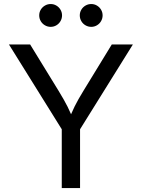

<svg xmlns="http://www.w3.org/2000/svg" viewBox="-20 -953 719 973"><path d="M293 -297.9 25.4 -727.5H132.8L276.9 -492.7Q304.7 -447.3 322.5 -412.1Q340.3 -377 358.9 -326.7H321.8Q340.3 -377.9 358.2 -413.6Q376 -449.2 402.8 -492.7L546.4 -727.5H653.3L385.7 -297.9V0H293ZM384.3 -875Q384.3 -890.6 392.1 -903.8Q399.9 -917 413.3 -924.8Q426.8 -932.6 442.4 -932.6Q458 -932.6 471.2 -924.8Q484.4 -917 492.2 -903.8Q500 -890.6 500 -875Q500 -859.4 492.2 -845.9Q484.4 -832.5 471.2 -824.7Q458 -816.9 442.4 -816.9Q426.8 -816.9 413.3 -824.7Q399.9 -832.5 392.1 -845.9Q384.3 -859.4 384.3 -875ZM178.7 -875Q178.7 -890.6 186.5 -903.8Q194.3 -917 207.8 -924.8Q221.2 -932.6 236.8 -932.6Q252.4 -932.6 265.6 -924.8Q278.8 -917 286.6 -903.8Q294.4 -890.6 294.4 -875Q294.4 -859.4 286.6 -845.9Q278.8 -832.5 265.6 -824.7Q252.4 -816.9 236.8 -816.9Q221.2 -816.9 207.8 -824.7Q194.3 -832.5 186.5 -845.9Q178.7 -859.4 178.7 -875Z"/></svg>

Font: Inter RS Variable
Style: Regular
Weight: 400
Designer: Rasmus Andersson (customised by Maria Ramos and Noel Pretorius)
Foundry: rsms
Version: Version 3.001;Glyphs 3.2.3 (3260)